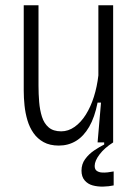

<svg xmlns="http://www.w3.org/2000/svg" viewBox="-20 -540 524 728"><path d="M203 12Q169 12 145.5 -1Q122 -14 107 -35.5Q92 -57 84 -84Q76 -111 73 -140Q70 -169 70 -196V-520H126V-215Q126 -184 128.5 -153.5Q131 -123 139 -97.5Q147 -72 164.5 -57Q182 -42 212 -42Q239 -42 263 -59Q287 -76 305.5 -105.5Q324 -135 336 -173Q348 -211 353 -254V-520H409V-208V0H350L363 -151H350Q339 -95 318 -59Q297 -23 268 -5.5Q239 12 203 12ZM411 163Q393 167 371.5 167.5Q350 168 331.5 163Q313 158 301 144Q289 130 289 107Q289 82 303 63Q317 44 337 30.5Q357 17 375 8V-5H409V0Q376 21 357.5 45.5Q339 70 339 89Q339 102 346.5 107.5Q354 113 365 114Q376 115 388.5 113.5Q401 112 411 110Z"/></svg>

Font: Bricolage Grotesque SemiCondensed ExtraLight
Style: Regular
Weight: 250
Width: 4
Designer: Mathieu Triay
Foundry: Atelier Triay
Version: Version 1.000;gftools[0.9.30]